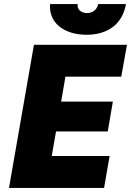

<svg xmlns="http://www.w3.org/2000/svg" viewBox="-20 -919 641 939"><path d="M24 0H489L516 -156H233L254 -276H507L532 -422H279L300 -544H573L601 -700H146ZM404 -749C505 -749 579 -800 596 -899H460C455 -872 433 -855 406 -855C377 -855 355 -874 360 -899H225C217 -812 288 -749 404 -749Z"/></svg>

Font: Fixel Display ExtraBold
Style: Italic
Weight: 800
Italic angle: -10°
Designer: AlfaBravo + MacPaw
Foundry: Kyrylo Tkachov, Marchela Mozhyna, Serhii Makarenko, Maria Weinstein, Zakhar Kryvoshyya
Version: Version 1.210;Glyphs 3.2 (3217)